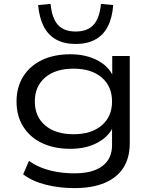

<svg xmlns="http://www.w3.org/2000/svg" viewBox="-20 -778 790 987"><path d="M362 189Q285 189 215.5 171.5Q146 154 99 118L129 49Q163 73 200 86.5Q237 100 278 106.5Q319 113 363 113Q457 113 506.5 75.5Q556 38 556 -32V-130H563Q541 -77 482 -45Q423 -13 342 -13Q258 -13 196 -42.5Q134 -72 99.5 -127Q65 -182 65 -256Q65 -330 99.5 -385Q134 -440 196 -469.5Q258 -499 341 -499Q423 -499 482.5 -467Q542 -435 564 -380H557V-490H647V-42Q647 33 614.5 84Q582 135 518.5 162Q455 189 362 189ZM358 -88Q450 -88 503 -133.5Q556 -179 556 -256Q556 -334 503 -379.5Q450 -425 358 -425Q265 -425 212 -379.5Q159 -334 159 -256Q159 -179 212 -133.5Q265 -88 358 -88ZM369 -552Q310 -552 269 -574.5Q228 -597 205 -641.5Q182 -686 176 -752L240 -758Q247 -684 278 -650Q309 -616 369 -616Q429 -616 460.5 -650Q492 -684 499 -758L562 -752Q557 -686 534 -641.5Q511 -597 469.5 -574.5Q428 -552 369 -552Z"/></svg>

Font: Nunito Sans 10pt Expanded
Style: Regular
Weight: 400
Width: 7
Designer: Vernon Adams
Foundry: Vernon Adams
Version: Version 3.101;gftools[0.9.27]